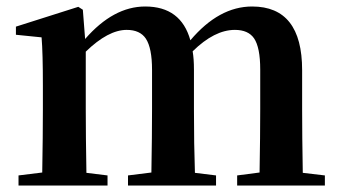

<svg xmlns="http://www.w3.org/2000/svg" viewBox="-20 -571 1048 591"><path d="M980 -31V0H710V-31L779 -40Q781 -154 781 -235V-357Q781 -425 762 -453Q744 -479 703 -479Q640 -479 573 -413Q577 -390 577 -357V-235Q577 -125 580 -39L645 -31V0H374V-31L446 -40Q448 -154 448 -235V-356Q448 -423 429 -452Q411 -479 370 -479Q313 -479 244 -412V-235Q244 -153 246 -39L311 -31V0H37V-31L110 -40Q112 -154 112 -235V-307Q112 -409 108 -456L29 -464V-489L221 -550L235 -541L242 -451Q329 -551 427 -551Q537 -551 566 -447Q654 -551 756 -551Q910 -551 910 -355V-235Q910 -153 912 -39Z"/></svg>

Font: Source Han Serif SC
Style: Bold
Weight: 700
Designer: Ryoko NISHIZUKA  (kana & ideographs); Frank Grießhammer (Latin, Greek & Cyrillic); Wenlong ZHANG  (bopomofo); Sandoll Co
Foundry: Adobe Systems Incorporated
Version: Version 1.001 October 20, 2017